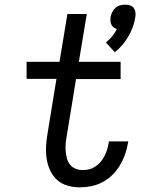

<svg xmlns="http://www.w3.org/2000/svg" viewBox="-20 -795 640 823"><path d="M472 -571 434 -613Q449 -625 461 -639.5Q473 -654 481 -671Q473 -673 467 -677.5Q461 -682 457.5 -689.5Q454 -697 453.5 -705Q453 -713 454 -722Q456 -733 461 -743Q466 -753 474.5 -761Q483 -769 494 -772Q505 -775 516 -775Q527 -775 537 -772Q547 -769 553 -761Q559 -753 560.5 -743Q562 -733 560 -722Q557 -701 549.5 -680Q542 -659 530.5 -639.5Q519 -620 504.5 -602.5Q490 -585 472 -571ZM322 8Q295 8 269 0.5Q243 -7 224.5 -24Q206 -41 195 -64.5Q184 -88 180 -114.5Q176 -141 177.5 -168.5Q179 -196 184 -224L222 -457H94V-530H235L269 -735H352L318 -530H497V-456H306L266 -212Q263 -195 261.5 -179Q260 -163 261.5 -147Q263 -131 267 -116Q271 -101 280 -89.5Q289 -78 303.5 -72Q318 -66 335 -66Q349 -66 363 -69.5Q377 -73 389.5 -81.5Q402 -90 412 -102Q422 -114 428.5 -127.5Q435 -141 439.5 -155Q444 -169 446 -183Q446 -185 446.5 -186.5Q447 -188 447 -189H530Q529 -187 529 -184.5Q529 -182 528 -180Q524 -155 515.5 -131.5Q507 -108 493.5 -85.5Q480 -63 461 -44.5Q442 -26 419 -14Q396 -2 371.5 3Q347 8 322 8Z"/></svg>

Font: Iosevka Slab Extended Oblique
Style: Regular
Weight: 400
Width: 7
Italic angle: -9°
Monospace: yes
Designer: Belleve Invis
Foundry: Belleve Invis
Version: Version 11.1.0; ttfautohint (v1.8.3)